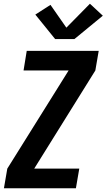

<svg xmlns="http://www.w3.org/2000/svg" viewBox="-20 -1007 570 1027"><path d="M1 0 19 -105 347 -630H106L123 -735H508L490 -630L163 -105H404L386 0ZM378 -798H275L169 -929L250 -981L335 -859L461 -987L530 -923Z"/></svg>

Font: Iosevka SS04 Extrabold Oblique
Style: Regular
Weight: 800
Italic angle: -9°
Monospace: yes
Designer: Belleve Invis
Foundry: Belleve Invis
Version: Version 19.0.0; ttfautohint (v1.8.4)